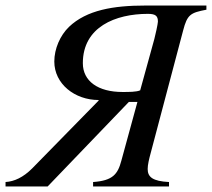

<svg xmlns="http://www.w3.org/2000/svg" viewBox="-69 -673 765 693"><path d="M676 -653H455C341 -653 244 -637 180 -576C148 -545 127 -497 127 -451C127 -370 201 -312 287 -312V-310L47 -65C15 -33 -17 -18 -49 -16V0H103L396 -305H427L369 -93C356 -44 338 -21 267 -16V0H541V-16C482 -19 464 -34 464 -63C464 -78 469 -99 475 -121L592 -563C607 -621 619 -627 676 -638ZM437 -347C424 -341 396 -341 373 -341C285 -341 230 -380 230 -445C230 -576 348 -623 465 -623C493 -623 501 -615 501 -595C501 -588 491 -542 488 -532Z"/></svg>

Font: XITS
Style: Italic
Weight: 400
Italic angle: -16.33°
Designer: MicroPress Inc., with final additions and corrections provided by Coen Hoffman, Elsevier (retired)
Version: Version 1.107